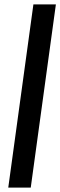

<svg xmlns="http://www.w3.org/2000/svg" viewBox="-20 -851 274 871"><path d="M17.5 0 131.5 -831H233.5L119.5 0Z"/></svg>

Font: Merriweather 28pt
Style: Italic
Weight: 400
Italic angle: -7.8°
Version: Version 2.101